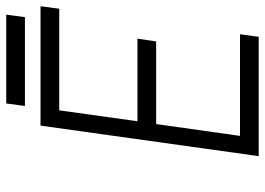

<svg xmlns="http://www.w3.org/2000/svg" viewBox="-137 -713 850 616"><g transform="rotate(-90 288.0 -405.0)"><path d="M256 -750H541L549 -810H264ZM95 0H478L486 -60H160L198 -329H463L472 -389H207L242 -640H568L576 -700H193Z"/></g></svg>

Font: Unageo
Style: Light-Italic
Weight: 300
Designer: Richard Sepsi
Foundry: Richard Sepsi
Version: Version 2.000